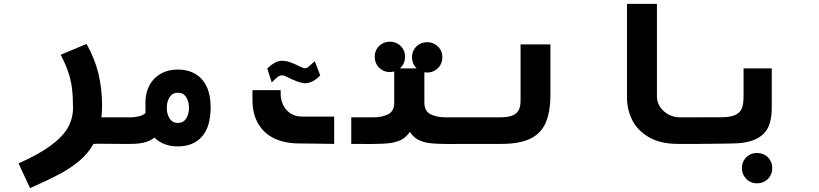

<svg xmlns="http://www.w3.org/2000/svg" viewBox="-20 -745 4240 994"><path d="M358 -186.5Q358 -244 352.8 -286.8Q347.5 -329.5 333.8 -371Q320 -412.5 294 -461.5L428 -517.5Q471 -442 489.8 -363Q508.5 -284 508.5 -200.5Q508.5 -165 505 -137.5H601.5V0L536 -0.5Q522 -1 498 -1Q484 -1 464 0Q436 50 389.5 88.8Q343 127.5 284.5 158.2Q226 189 135.5 229L76 101Q181.5 54 243.5 8Q305.5 -38 331.8 -85.2Q358 -132.5 358 -186.5Z M780 -32.5Q755 -14 726 -7Q697 0 654.5 0H598V-137.5H654.5Q675 -137.5 696.5 -142.2Q718 -147 733 -159V-214Q733 -265 754 -303.8Q775 -342.5 812.8 -363.8Q850.5 -385 900 -385Q952.5 -385 991 -362.5Q1029.5 -340 1050 -296.5Q1070.5 -253 1070.5 -190.5Q1070.5 -88 1025.2 -37.5Q980 13 900 13Q862.5 13 832 1.2Q801.5 -10.5 780 -32.5ZM901 -108.5Q929 -108.5 943.8 -131.5Q958.5 -154.5 958.5 -187Q958.5 -219 943.8 -242Q929 -265 901 -265Q873 -265 858.2 -242Q843.5 -219 843.5 -187Q843.5 -154.5 858.2 -131.5Q873 -108.5 901 -108.5Z M1287 -228V-278.5H1433V-258Q1433 -229 1445.5 -202.2Q1458 -175.5 1483 -158.5Q1508 -141.5 1543.5 -141.5H1710V0Q1660.5 0 1605 -1.5L1526.5 -2.5Q1456.5 -2.5 1402.5 -27.2Q1348.5 -52 1317.8 -102.8Q1287 -153.5 1287 -228ZM1490 -335 1470.5 -344.5Q1458.5 -350.5 1452.2 -352.8Q1446 -355 1440 -355Q1428 -355 1416.2 -345.5Q1404.5 -336 1387 -318L1363.5 -390.5Q1382 -408.5 1401 -419.5Q1420 -430.5 1443 -430.5Q1455.5 -430.5 1471 -426.2Q1486.5 -422 1510 -411.5L1531 -401.5Q1539.5 -397.5 1546.8 -394.5Q1554 -391.5 1558.5 -391.5Q1566.5 -391.5 1573.8 -396.8Q1581 -402 1595 -415L1609.5 -428.5L1638 -355Q1620 -335 1599 -324.5Q1578 -314 1560 -314Q1537 -314 1490 -335Z M1920 -451Q1920 -473 1930.2 -490.8Q1940.5 -508.5 1958.2 -518.8Q1976 -529 1998.5 -529Q2020.5 -529 2038.5 -518.8Q2056.5 -508.5 2066.8 -490.8Q2077 -473 2077 -451Q2077 -433 2070 -417.5Q2063 -402 2050.5 -391H2136.5Q2125.5 -402 2119.2 -416.8Q2113 -431.5 2113 -448.5Q2113 -470.5 2123.2 -488.2Q2133.5 -506 2151.2 -516.2Q2169 -526.5 2191.5 -526.5Q2213.5 -526.5 2231.5 -516.2Q2249.5 -506 2259.8 -488.2Q2270 -470.5 2270 -448.5Q2270 -426.5 2259.8 -408.5Q2249.5 -390.5 2231.5 -380Q2213.5 -369.5 2191.5 -369.5Q2186 -369.5 2177 -370.5V-214Q2177 -170 2208.5 -153.8Q2240 -137.5 2289 -137.5H2401.5V0L2302 0.5Q2242 0.5 2206.5 -3.8Q2171 -8 2145 -21.5Q2119 -35 2102 -62.5Q2084 -35 2057.8 -21.5Q2031.5 -8 1995.5 -3.8Q1959.5 0.5 1899 0.5L1798.5 0V-137.5H1911Q1959.5 -137.5 1990.2 -153.8Q2021 -170 2021 -214V-375Q2010.5 -372 1998.5 -372Q1976 -372 1958.2 -382.5Q1940.5 -393 1930.2 -411Q1920 -429 1920 -451Z M2400 -137.5H2564Q2604.5 -137.5 2628.2 -145.2Q2652 -153 2663.5 -171.8Q2675 -190.5 2675 -224V-515H2829.5V-256.5Q2829.5 -166 2805.2 -110Q2781 -54 2725.5 -27Q2670 0 2575.5 0H2400Z M3226 -237.5V-725H3381V-243.5Q3381 -217 3396.8 -192.5Q3412.5 -168 3439.8 -152.8Q3467 -137.5 3500 -137.5H3602.5V0H3491Q3398 0 3338.5 -35.2Q3279 -70.5 3252.5 -124.8Q3226 -179 3226 -237.5Z M3601 -138H3712.5Q3762 -138 3787.2 -150Q3812.5 -162 3821 -185Q3829.5 -208 3829.5 -248.5V-391H3975.5V-183.5Q3975.5 -124.5 3956.5 -85Q3937.5 -45.5 3890.8 -23.8Q3844 -2 3762.5 -2L3693 -1L3601 0ZM3821 125Q3821 103 3831.2 85.2Q3841.5 67.5 3859.2 57.2Q3877 47 3899.5 47Q3921.5 47 3939.5 57.2Q3957.5 67.5 3967.8 85.2Q3978 103 3978 125Q3978 147 3967.8 165Q3957.5 183 3939.5 193.5Q3921.5 204 3899.5 204Q3877 204 3859.2 193.5Q3841.5 183 3831.2 165Q3821 147 3821 125Z"/></svg>

Font: JuliaMono Black
Style: Italic
Weight: 900
Italic angle: -9°
Monospace: yes
Designer: cormullion
Foundry: corm
Version: Version 0.057; ttfautohint (v1.8.4)